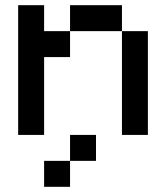

<svg xmlns="http://www.w3.org/2000/svg" viewBox="-20 -520 640 740"><path d="M450 0V-400H250V-300H150V0H50V-500H150V-400H250V-500H450V-400H550V0ZM150 200V100H250V0H350V100H250V200Z"/></svg>

Font: Matrix Sans
Style: Regular
Weight: 400
Designer: Brad Neil
Version: Version 1.100